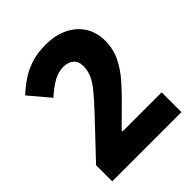

<svg xmlns="http://www.w3.org/2000/svg" viewBox="-202 -845 967 967"><g transform="rotate(-45 281.5 -362.0)"><path d="M35 -115 207 -297Q259 -352 288.5 -388Q318 -424 330.5 -452.5Q343 -481 343 -513Q343 -547 322.5 -564.5Q302 -582 269 -582Q233 -582 198.5 -563Q164 -544 123 -507L31 -616Q61 -644 96.5 -668.5Q132 -693 177.5 -708.5Q223 -724 284 -724Q353 -724 404 -699Q455 -674 483 -629.5Q511 -585 511 -526Q511 -468 487.5 -419Q464 -370 421 -321.5Q378 -273 320 -217L249 -147V-141H528V0H35Z"/></g></svg>

Font: Noto Sans Gurmukhi UI ExtraBold
Style: Regular
Weight: 800
Designer: Jelle Bosma - Monotype Design Team
Foundry: Monotype Imaging Inc.
Version: Version 2.004; ttfautohint (v1.8.4.7-5d5b)